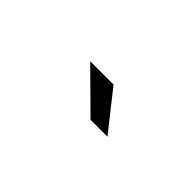

<svg xmlns="http://www.w3.org/2000/svg" viewBox="26 -1009 658 658"><g transform="rotate(45 355.0 -679.5)"><path d="M481 -609H399L256.5 -750H369.5Z"/></g></svg>

Font: League Mono
Style: Regular
Weight: 400
Width: 6
Designer: Tyler Finck
Foundry: The League of Moveable Type / Tyler Finck
Version: Version 2.300;RELEASE